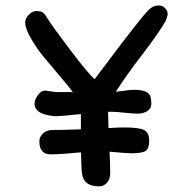

<svg xmlns="http://www.w3.org/2000/svg" viewBox="-20 -677 670 700"><path d="M164.1 -114.3Q123.5 -114.3 123.5 -162.1Q123.5 -177.2 136.5 -190.2Q149.4 -203.1 171.9 -203.1Q212.9 -203.1 274.9 -205.6V-261.2Q204.6 -253.4 183.1 -253.4Q175.8 -253.4 165 -255.1Q154.3 -256.8 139.9 -261Q125.5 -265.1 115.7 -274.9Q106 -284.7 106 -298.3Q106 -313.5 117.9 -330.1Q129.9 -346.7 144 -346.7H146Q147.5 -346.7 164.1 -344Q180.7 -341.3 184.6 -341.3H245.6Q232.4 -359.4 198.5 -399.2Q164.6 -439 139.2 -469.7Q113.8 -500.5 92.8 -536.9Q71.8 -573.2 71.8 -595.7Q71.8 -609.9 85.2 -623.3Q98.6 -636.7 112.3 -636.7Q127 -636.7 134.5 -632.3Q142.1 -627.9 149.9 -614.7Q170.4 -581.5 235.4 -495.8Q300.3 -410.2 324.7 -388.2Q442.9 -545.9 498.5 -614.7Q521.5 -641.6 530.3 -647.9Q543 -657.2 559.1 -657.2Q571.8 -657.2 581.5 -647.7Q591.3 -638.2 591.3 -625.5Q591.3 -619.1 584 -600.6Q558.6 -556.2 498 -477.3Q437.5 -398.4 402.3 -342.3Q452.6 -349.6 469.2 -349.6Q500.5 -349.6 516.1 -340.3Q531.7 -331.1 531.7 -300.3Q531.7 -280.8 516.6 -271.7Q501.5 -262.7 482.9 -262.7Q464.4 -262.7 433.3 -266.1Q402.3 -269.5 387.2 -269.5H374L375.5 -210Q410.6 -212.4 432.1 -212.4Q487.8 -212.4 505.9 -202.6Q523.9 -192.9 523.9 -165.5Q523.9 -134.8 510.7 -126.5Q497.6 -118.2 458 -118.2Q441.4 -118.2 379.4 -124Q381.8 -75.2 381.8 -46.4Q381.8 -23.9 369.9 -10.7Q357.9 2.4 342.3 2.4Q311.5 2.4 295.7 -10.7Q279.8 -23.9 277.8 -55.2Q276.4 -74.2 275.4 -121.6Q202.1 -114.3 164.1 -114.3Z"/></svg>

Font: Short Stack
Style: Regular
Weight: 400
Designer: James Grieshaber
Foundry: James Grieshaber
Version: Version 1.002